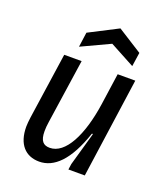

<svg xmlns="http://www.w3.org/2000/svg" viewBox="-131 -780 759 881"><g transform="rotate(20 249.0 -339.0)"><path d="M104 -488 57 -165C55 -148 53 -133 53 -119C53 -33 96 12 163 12C235 12 299 -48 347 -191L350 -192L352 -190L306 -28L302 0H382L451 -488H365L343 -334C320 -175 263 -64 187 -64C156 -64 139 -80 139 -128C139 -141 140 -157 143 -175L189 -488ZM294 -611 415 -546 425 -614 305 -690 165 -618 155 -546Z"/></g></svg>

Font: Ropa Sans
Style: Italic
Weight: 400
Designer: Botio Nikoltchev
Foundry: Botjo Nikoltchev
Version: Version 1.002